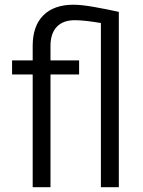

<svg xmlns="http://www.w3.org/2000/svg" viewBox="-20 -780 596 800"><path d="M190.4 0H116.2V-469.7H30.3V-528.3H116.2V-588.9Q116.2 -671.9 160.6 -716.1Q205.1 -760.3 286.1 -760.3Q319.3 -760.3 372.1 -751Q424.8 -741.7 475.1 -730.5V0H400.4V-684.1Q368.7 -689.5 341.3 -692.6Q314 -695.8 291.5 -695.8Q242.7 -695.8 216.6 -668.2Q190.4 -640.6 190.4 -588.9V-528.3H309.6V-469.7H190.4Z"/></svg>

Font: Vazirmatn FD Light
Style: Regular
Weight: 300
Designer: Saber Rastikerdar
Foundry: Saber Rastikerdar
Version: Version 33.003